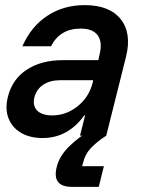

<svg xmlns="http://www.w3.org/2000/svg" viewBox="-20 -530 564 750"><path d="M146.7 9.2Q95.8 9.2 61.3 -11.7Q26.7 -32.5 12.9 -68.8Q-0.8 -105 10.8 -151.7Q27.5 -220 84.2 -257.5Q140.8 -295 225.8 -295H364.2L369.2 -318.3Q380.8 -365.8 361.7 -392.1Q342.5 -418.3 295 -418.3Q214.2 -418.3 179.2 -349.2H67.5Q100.8 -425.8 164.2 -467.9Q227.5 -510 310.8 -510Q407.5 -510 451.2 -455.4Q495 -400.8 472.5 -309.2L395 0H292.5L312.5 -79.2H309.2Q245 9.2 146.7 9.2ZM184.2 -79.2Q237.5 -79.2 281.7 -113.8Q325.8 -148.3 340.8 -202.5L344.2 -216.7H215.8Q175.8 -216.7 149.2 -199.2Q122.5 -181.7 114.2 -149.2Q106.7 -116.7 125.4 -97.9Q144.2 -79.2 184.2 -79.2ZM261.7 200Q181.7 200 201.7 121.7Q212.5 78.3 251.7 40.4Q290.8 2.5 334.2 -20.8L395 0Q357.5 24.2 335 48.3Q312.5 72.5 305 104.2L300.8 119.2H385.8L365.8 200Z"/></svg>

Font: Funnel Sans Medium
Style: Italic
Weight: 500
Italic angle: -14.036°
Version: Version 1.000; Beta; Release 5; Build 24; ttfautohint (v1.8.